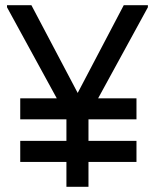

<svg xmlns="http://www.w3.org/2000/svg" viewBox="-20 -720 596 740"><path d="M58 -260V-341H506V-260ZM58 -96V-177H506V-96ZM236 0V-273L7 -692V-700H101L302 -319H257L457 -700H550V-692L321 -273V0Z"/></svg>

Font: Fustat Medium
Style: Regular
Weight: 500
Designer: Mohamed Gaber, Khaled Hosny, Laura Garcia Mut
Foundry: Kief Type Foundry, Alif Type Foundry, Hard Type Foundry
Version: Version 1.007